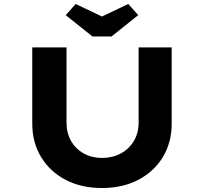

<svg xmlns="http://www.w3.org/2000/svg" viewBox="-20 -938 1024 964"><path d="M492 6Q387 6 308.5 -35.5Q230 -77 186 -150Q142 -223 142 -317V-700H314V-322Q314 -270 337 -230Q360 -190 400.5 -167.5Q441 -145 492 -145Q545 -145 586.5 -167.5Q628 -190 652 -230Q676 -270 676 -322V-700H842V-317Q842 -223 798 -150Q754 -77 675 -35.5Q596 6 492 6ZM444 -755 310 -862 360 -918 507 -848H477L624 -918L674 -862L540 -755Z"/></svg>

Font: Lexend Peta
Style: Bold
Weight: 700
Designer: Bonnie Shaver-Troup, Thomas Jockin
Foundry: Lexend
Version: Version 1.007